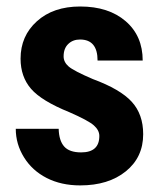

<svg xmlns="http://www.w3.org/2000/svg" viewBox="-20 -558 494 588"><path d="M284.2 -141.6Q284.2 -159.2 267.3 -174.1Q250.5 -189 192.4 -214.4Q106.9 -249 75 -286.1Q43 -323.2 43 -378.4Q43 -447.8 93 -492.9Q143.1 -538.1 225.6 -538.1Q312.5 -538.1 364.7 -493.2Q417 -448.2 417 -372.6H278.8Q278.8 -437 225.1 -437Q203.1 -437 189 -423.3Q174.8 -409.7 174.8 -385.3Q174.8 -367.7 190.4 -354.2Q206.1 -340.8 264.2 -315.9Q348.6 -284.7 383.5 -246.3Q418.5 -208 418.5 -147Q418.5 -76.2 365.2 -33.2Q312 9.8 225.6 9.8Q167.5 9.8 123 -12.9Q78.6 -35.6 53.5 -76.2Q28.3 -116.7 28.3 -163.6H159.7Q160.6 -127.4 176.5 -109.4Q192.4 -91.3 228.5 -91.3Q284.2 -91.3 284.2 -141.6Z"/></svg>

Font: TypoPRO Roboto
Style: Bold
Weight: 700
Designer: Google
Version: Version 2.136; 2016